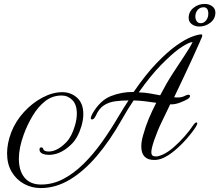

<svg xmlns="http://www.w3.org/2000/svg" viewBox="-20 -811 1116 977"><path d="M1007 -621Q1005 -617 1002.5 -611.5Q1000 -606 997 -598Q990 -583 981 -562.5Q972 -542 961 -518Q940 -472 914.5 -418Q889 -364 866 -316Q871 -316 874.5 -315.5Q878 -315 882 -315Q906 -315 920 -323Q932 -329 938 -329Q947 -329 947 -322Q947 -315 935 -307Q920 -298 895 -288.5Q870 -279 846 -280Q823 -231 802.5 -189.5Q782 -148 764 -96Q750 -54 750 -36Q750 -26 755 -20.5Q760 -15 774 -15Q787 -15 805 -23Q833 -35 863 -61Q893 -87 920 -118Q947 -149 964 -175Q973 -188 980 -188Q984 -188 984 -183Q984 -178 976 -165Q959 -138 930.5 -105.5Q902 -73 870 -46Q838 -19 808 -6Q786 3 765 3Q699 3 699 -66Q699 -91 708 -122Q721 -169 737 -207Q753 -245 775 -288Q744 -292 718.5 -295.5Q693 -299 660 -300Q645 -278 629.5 -253Q614 -228 599 -201Q539 -95 473 -17.5Q407 60 335.5 103Q264 146 187 146Q141 146 102 124.5Q63 103 39.5 63.5Q16 24 16 -31Q16 -55 21 -81.5Q26 -108 37 -137Q59 -194 101.5 -240.5Q144 -287 196 -314.5Q248 -342 297 -342Q341 -342 372.5 -313.5Q404 -285 404 -230Q404 -204 395 -171Q377 -110 344 -77.5Q311 -45 277 -32Q252 -23 228 -23Q211 -23 198.5 -28Q186 -33 182 -43Q181 -46 181 -50Q181 -61 190 -61Q199 -61 201 -50Q202 -47 208.5 -43.5Q215 -40 228 -40Q236 -40 245 -42Q254 -44 264 -48Q290 -59 317.5 -87.5Q345 -116 361 -171Q371 -204 371 -233Q371 -279 348 -302Q325 -325 294 -325Q246 -325 209.5 -296Q173 -267 146 -221.5Q119 -176 101 -127Q76 -59 76 -3Q76 58 105 93Q134 128 189 128Q248 128 301.5 100Q355 72 404 24Q453 -24 497 -85.5Q541 -147 581 -215Q595 -238 608 -259.5Q621 -281 634 -300Q598 -300 565.5 -295.5Q533 -291 508 -274.5Q483 -258 467 -221Q464 -216 460.5 -210.5Q457 -205 452 -204Q451 -204 450.5 -203.5Q450 -203 449 -203Q442 -203 442 -211Q442 -213 444 -219Q446 -225 451 -234Q490 -301 545.5 -322.5Q601 -344 660 -343Q722 -433 777 -490Q832 -547 877 -579Q922 -611 955 -623.5Q988 -636 1004 -636Q1009 -636 1009 -631Q1009 -625 1007 -621ZM960 -597Q951 -597 936.5 -590Q922 -583 909 -574.5Q896 -566 890 -562Q852 -534 799.5 -480.5Q747 -427 686 -341Q719 -340 743 -335.5Q767 -331 795 -326Q826 -386 859 -437Q892 -488 919.5 -529Q947 -570 960 -597ZM994 -676Q972 -676 956 -688Q940 -700 940 -720Q940 -751 964.5 -771Q989 -791 1022 -791Q1044 -791 1060 -779Q1076 -767 1076 -747Q1076 -716 1051 -696Q1026 -676 994 -676ZM1001 -693Q1018 -693 1029 -707.5Q1040 -722 1040 -741Q1040 -774 1016 -774Q997 -774 985.5 -760Q974 -746 974 -727Q974 -713 981 -703Q988 -693 1001 -693Z"/></svg>

Font: Gwendolyn
Style: Bold
Weight: 700
Designer: Robert E. Leuschke
Foundry: Robert E. Leuschke
Version: Version 1.010; ttfautohint (v1.8.3)